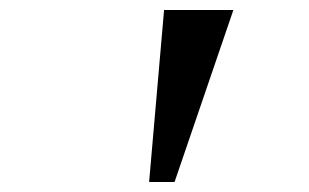

<svg xmlns="http://www.w3.org/2000/svg" viewBox="-20 -670 620 385"><path d="M279 -305 309 -650H448L330 -305Z"/></svg>

Font: Sometype Mono SemiBold
Style: Italic
Weight: 600
Italic angle: -12°
Designer: Ryoichi Tsunekawa
Foundry: Dharma Type
Version: Version 1.001